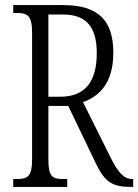

<svg xmlns="http://www.w3.org/2000/svg" viewBox="-20 -734 543 754"><path d="M32 0H244V-31H227C185 -31 170 -41 170 -108V-318H248L357 -91C392 -18 423 0 493 0H503V-31H499C465 -31 443 -59 415 -114L306 -333C367 -355 425 -404 425 -527C425 -653 367 -714 228 -714H32V-683H47C88 -683 106 -673 106 -605V-108C106 -41 89 -31 47 -31H32ZM215 -354H170V-677H228C323 -677 360 -623 360 -525C360 -414 315 -354 215 -354Z"/></svg>

Font: Noto Serif Georgian ExtraCondensed Light
Style: Regular
Weight: 300
Width: 2
Designer: Monotype Design Team, Akaki Razmadze
Foundry: Google LLC
Version: Version 2.003